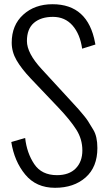

<svg xmlns="http://www.w3.org/2000/svg" viewBox="-20 -872 503 905"><path d="M248.5 -46.4Q305.7 -46.4 336.9 -78.1Q368.2 -109.9 368.2 -163.1Q368.2 -216.3 339.6 -261.2Q311 -306.2 255.4 -364.7L124 -502.9Q81.1 -548.3 58.1 -587.9Q35.2 -627.4 35.2 -670.9Q35.2 -753.4 89.4 -802.7Q143.6 -852.1 227.5 -852.1Q394.5 -852.1 428.2 -669.9L429.7 -662.1L367.2 -642.6Q357.4 -711.4 321.8 -752Q286.1 -792.5 229.5 -792.5Q172.9 -792.5 139.9 -764.2Q106.9 -735.8 106.9 -678.7Q106.9 -621.6 175.8 -546.9L299.3 -412.6Q304.2 -407.2 323.7 -386Q343.3 -364.7 349.4 -357.9Q355.5 -351.1 371.8 -331.5Q388.2 -312 394.3 -302Q400.4 -292 419.7 -260.5Q439 -229 439 -174.3Q439 -84.5 383.5 -35.6Q328.1 13.2 239.3 13.2Q150.4 13.2 98.9 -49.3Q47.4 -111.8 33.2 -202.6L98.6 -221.7Q106.4 -150.9 141.4 -98.6Q176.3 -46.4 248.5 -46.4Z"/></svg>

Font: Oswald-Light
Style: Light
Weight: 300
Designer: vernon adams
Foundry: vernon adams
Version: Version ; ttfautohint (v0.92.18-e454-dirty) -l 8 -r 50 -G 20